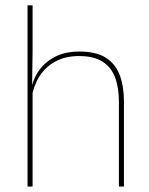

<svg xmlns="http://www.w3.org/2000/svg" viewBox="-20 -684 548 704"><path d="M416 0V-310Q416 -363 401.8 -400.5Q387.5 -438 355.5 -458.2Q323.5 -478.5 270 -478.5Q220 -478.5 183.5 -458.8Q147 -439 125 -404.5Q103 -370 96 -325.5L85 -344H92.5Q97 -385 118.8 -419.2Q140.5 -453.5 178.8 -474.2Q217 -495 271 -495Q331.5 -495 367.2 -472.8Q403 -450.5 418.8 -409.2Q434.5 -368 434.5 -311V0ZM81 0V-664.5H99.5V-495.5L97.5 -357L99.5 -354V0Z"/></svg>

Font: Anek Gujarati Medium Thin
Style: Regular
Weight: 250
Version: Version 1.003